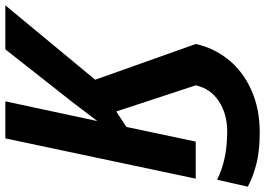

<svg xmlns="http://www.w3.org/2000/svg" viewBox="-162 -597 994 720"><g transform="rotate(-90 335.0 -237.0)"><path d="M-5 195 21 80Q95 118 202 118Q268 118 315.5 86.5Q363 55 375 0L277 -298L219 -260L164 0H25L176 -714H315L241 -369L314 -465L510 -714H675L396 -377L530 0Q516 66 472.5 121Q429 176 358.5 208Q288 240 198 240Q126 240 75 226Q24 212 -5 195Z"/></g></svg>

Font: Noto Sans Display
Style: Bold Italic
Weight: 700
Italic angle: -12°
Designer: Monotype Design team
Foundry: Monotype Imaging Inc.
Version: Version 1.000